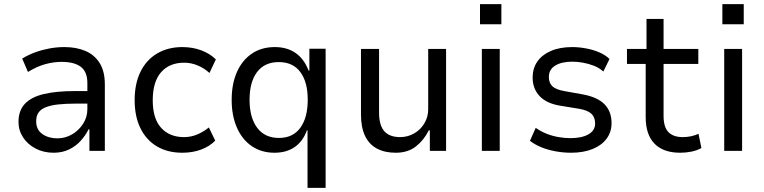

<svg xmlns="http://www.w3.org/2000/svg" viewBox="-20 -734 3717 934"><path d="M241 9Q192 9 153 -11.5Q114 -32 92 -66Q70 -100 70 -141Q70 -196 101 -229Q132 -262 193 -276.5Q254 -291 344 -291H418V-230H351Q300 -230 263.5 -226Q227 -222 203 -212.5Q179 -203 167.5 -186.5Q156 -170 156 -144Q156 -103 186 -82Q216 -61 259 -61Q297 -61 330 -80Q363 -99 384 -131.5Q405 -164 405 -203V-330Q405 -385 373 -409Q341 -433 280 -433Q241 -433 200.5 -422Q160 -411 116 -384L88 -449Q119 -468 152.5 -480Q186 -492 221.5 -498.5Q257 -505 293 -505Q352 -505 396 -486Q440 -467 465 -427Q490 -387 490 -323V0H415V-105H411Q396 -75 372.5 -49Q349 -23 316 -7Q283 9 241 9Z M867 9Q796 9 744 -21.5Q692 -52 663.5 -109.5Q635 -167 635 -247Q635 -327 663.5 -385Q692 -443 744.5 -474Q797 -505 867 -505Q917 -505 959.5 -489Q1002 -473 1030 -445L999 -379Q974 -402 942 -415.5Q910 -429 876 -429Q804 -429 763.5 -382.5Q723 -336 723 -246Q723 -157 764 -112Q805 -67 875 -67Q910 -67 941 -80.5Q972 -94 996 -114L1027 -50Q1000 -22 958.5 -6.5Q917 9 867 9Z M1476 180V-100H1473Q1454 -47 1414 -19Q1374 9 1315 9Q1252 9 1205 -23Q1158 -55 1132.5 -113Q1107 -171 1107 -248Q1107 -326 1132.5 -383.5Q1158 -441 1205 -473Q1252 -505 1317 -505Q1376 -505 1417.5 -476.5Q1459 -448 1481 -391H1485V-497H1564V180ZM1337 -63Q1405 -63 1441 -112.5Q1477 -162 1477 -249Q1477 -335 1441 -383.5Q1405 -432 1336 -432Q1267 -432 1230.5 -383.5Q1194 -335 1194 -249Q1194 -162 1231 -112.5Q1268 -63 1337 -63Z M1905 9Q1852 9 1814 -11Q1776 -31 1756 -72.5Q1736 -114 1736 -177V-496H1824V-184Q1824 -147 1834.5 -120.5Q1845 -94 1868 -80.5Q1891 -67 1926 -67Q1964 -67 1995.5 -85.5Q2027 -104 2045 -135Q2063 -166 2063 -202V-496H2150V0H2071V-100H2066Q2042 -52 2003 -21.5Q1964 9 1905 9Z M2315 -616V-714H2419V-616ZM2324 0V-496H2411V0Z M2758 9Q2720 9 2682 2Q2644 -5 2612.5 -18Q2581 -31 2558 -49L2586 -112Q2612 -94 2640 -83Q2668 -72 2698 -67Q2728 -62 2755 -62Q2810 -62 2842.5 -80.5Q2875 -99 2875 -133Q2875 -164 2856.5 -181Q2838 -198 2796 -205L2704 -220Q2638 -231 2604.5 -267Q2571 -303 2571 -357Q2571 -401 2593.5 -434Q2616 -467 2659.5 -486Q2703 -505 2764 -505Q2796 -505 2831 -498.5Q2866 -492 2896 -479Q2926 -466 2945 -447L2915 -386Q2895 -404 2869.5 -414Q2844 -424 2816.5 -429Q2789 -434 2764 -434Q2712 -434 2681 -415Q2650 -396 2650 -360Q2650 -330 2667.5 -314Q2685 -298 2725 -291L2814 -275Q2886 -262 2920.5 -227Q2955 -192 2955 -135Q2955 -92 2931 -59.5Q2907 -27 2862.5 -9Q2818 9 2758 9Z M3289 9Q3207 9 3164 -35Q3121 -79 3121 -164V-423H3030V-496H3125V-642H3208V-496H3377V-423H3208V-171Q3208 -115 3232 -91Q3256 -67 3301 -67Q3322 -67 3341 -71Q3360 -75 3378 -83L3392 -14Q3371 -2 3344 3.5Q3317 9 3289 9Z M3494 -616V-714H3598V-616ZM3503 0V-496H3590V0Z"/></svg>

Font: Nunito Sans 7pt SemiCondensed
Style: Regular
Weight: 400
Width: 4
Designer: Vernon Adams
Foundry: Vernon Adams
Version: Version 3.101;gftools[0.9.27]